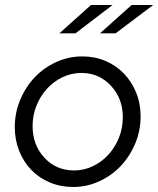

<svg xmlns="http://www.w3.org/2000/svg" viewBox="-20 -736 631 766"><path d="M39 -229Q39 -286 60.5 -337.5Q82 -389 118.5 -427.5Q155 -466 204.5 -488.5Q254 -511 308 -511Q358 -511 400.5 -493Q443 -475 474 -443Q505 -411 523 -367Q541 -323 541 -272Q541 -215 519.5 -163.5Q498 -112 461.5 -73.5Q425 -35 375.5 -12.5Q326 10 272 10Q222 10 179 -8Q136 -26 105 -58Q74 -90 56.5 -134Q39 -178 39 -229ZM275 -56Q315 -56 350.5 -73Q386 -90 412.5 -119Q439 -148 454.5 -186.5Q470 -225 470 -268Q470 -343 422.5 -394Q375 -445 305 -445Q265 -445 229.5 -428Q194 -411 167.5 -382Q141 -353 125.5 -314.5Q110 -276 110 -233Q110 -158 157 -107Q204 -56 275 -56ZM343 -716H429L281 -603H217ZM505 -716H591L441 -603H379Z"/></svg>

Font: Red Hat Display
Style: Italic
Weight: 400
Italic angle: -12°
Designer: Pentagram / MCKL
Foundry: Pentagram / MCKL
Version: Version 1.003; Red Hat Display Italic